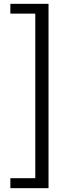

<svg xmlns="http://www.w3.org/2000/svg" viewBox="-20 -811 378 1001"><path d="M34 118H164V-740H34V-791H233V170H34Z"/></svg>

Font: 思源黑体R
Style: Regular
Weight: 400
Designer: Ryoko NISHIZUKA  (kana & ideographs); Paul D. Hunt (Latin, Greek & Cyrillic); Wenlong ZHANG  (bopomofo); Sandoll Communi
Foundry: Adobe Systems Incorporated
Version: Version 1.00 June 24, 2014, initial release